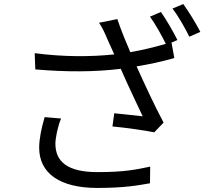

<svg xmlns="http://www.w3.org/2000/svg" viewBox="-20 -881 1040 946"><path d="M200 -304C184 -250 173 -196 173 -153C173 -28 274 45 459 45C590 45 657 33 719 22L720 -60C649 -45 591 -33 460 -33C312 -33 253 -85 253 -173C253 -202 265 -260 281 -297ZM719 -799C745 -763 777 -706 797 -665C738 -648 681 -634 622 -624C600 -676 581 -720 558 -787L468 -769C485 -743 494 -724 510 -686L543 -613C430 -601 295 -600 151 -619L154 -539C305 -526 447 -526 575 -542C605 -472 654 -370 683 -308C650 -312 580 -319 543 -323L534 -258C599 -252 697 -238 740 -229L786 -277C741 -361 688 -476 653 -554C715 -564 779 -578 839 -595L825 -671L854 -684C834 -725 798 -786 773 -822ZM830 -839C859 -801 891 -744 913 -700L967 -724C948 -762 910 -824 883 -861Z"/></svg>

Font: Noto Sans Mono CJK SC Regular
Style: Regular
Weight: 400
Designer: Ryoko NISHIZUKA (kana & ideographs); Paul D. Hunt (Latin, Greek & Cyrillic); Wenlong ZHANG (bopomofo); Sandoll Communica
Foundry: Adobe Systems Incorporated
Version: Version 1.005;PS 1.005;hotconv 1.0.96;makeotf.lib2.5.65012